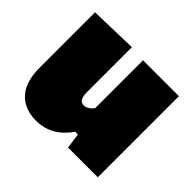

<svg xmlns="http://www.w3.org/2000/svg" viewBox="-128 -666 840 840"><g transform="rotate(45 292.0 -246.0)"><path d="M182 16Q111.5 16 70.8 -27.5Q30 -71 30 -160Q30 -194 30 -219Q30 -244 30 -273Q30 -328 30 -366.2Q30 -404.5 30 -436Q30 -467.5 30 -502L252 -508Q252 -456.5 252 -406Q252 -355.5 252 -303V-232Q252 -206 259 -192.5Q266 -179 284 -179Q292.5 -179 300.2 -182.8Q308 -186.5 314.8 -192.5Q321.5 -198.5 327 -206V-303Q327 -355.5 327 -403Q327 -450.5 327 -502H549Q549 -450.5 549 -399.2Q549 -348 549 -273V-213Q549 -150 549 -101Q549 -52 549 0H365L355 -71H338Q320 -44.5 297.2 -25Q274.5 -5.5 246 5.2Q217.5 16 182 16Z"/></g></svg>

Font: Commissioner Thin Black
Style: Regular
Weight: 900
Version: Version 1.000